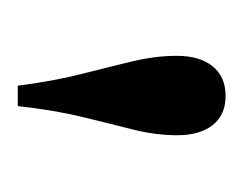

<svg xmlns="http://www.w3.org/2000/svg" viewBox="-50 -592 287 228"><g transform="rotate(90 94.0 -478.5)"><path d="M82.3 -355.6Q76.6 -399.2 68.1 -432.3Q59.7 -465.3 53.2 -492.3Q46.8 -519.4 46.8 -544.4Q46.8 -571.8 59.3 -587.1Q71.8 -602.4 94.4 -602.4Q116.9 -602.4 129 -587.1Q141.1 -571.8 141.1 -545.2Q141.1 -519.4 134.3 -492.3Q127.4 -465.3 119.4 -432.3Q111.3 -399.2 106.5 -355.6Z"/></g></svg>

Font: Playfair 12pt
Style: Regular
Weight: 400
Designer: Claus Eggers Sørensen
Foundry: Claus Eggers Sørensen
Version: Version 2.000;gftools[0.9.28]